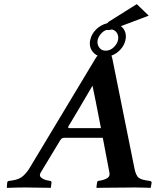

<svg xmlns="http://www.w3.org/2000/svg" viewBox="-20 -910 759 932"><path d="M633 -91Q637 -70 646.5 -54.5Q656 -39 692 -34L706 -32Q709 -32 712.5 -30Q716 -28 716 -23L712 0L710 2Q710 2 686.5 1Q663 0 634 0Q621 0 591 0.5Q561 1 528.5 1Q496 1 473 1.5Q450 2 450 2L448 0L451 -23Q452 -31 458 -32L469 -34Q487 -37 501 -45.5Q515 -54 511 -73L479 -241H290Q279 -241 271 -227L178 -73Q168 -57 181 -47Q194 -37 212 -34L223 -32Q230 -31 230 -23L227 0L225 2Q225 2 211 1.5Q197 1 176.5 1Q156 1 135.5 0.5Q115 0 101 0Q82 0 62 0.5Q42 1 28.5 1.5Q15 2 15 2L13 0L15 -23Q15 -28 18.5 -30Q22 -32 25 -32L39 -34Q75 -39 94 -57.5Q113 -76 124 -95L444 -627Q448 -634 454 -640Q437 -648 426.5 -663.5Q416 -679 416 -700Q416 -704 416.5 -708Q417 -712 418 -716Q424 -745 447 -767.5Q470 -790 500 -797Q503 -801 507 -804L644 -890L702 -834L567 -783Q591 -764 591 -732Q591 -728 590.5 -724Q590 -720 589 -716Q584 -691 565 -670Q546 -649 521 -640Q523 -634 525 -627ZM498 -765Q482 -760 470 -746Q458 -732 454 -716Q454 -713 453.5 -710.5Q453 -708 453 -706Q453 -690 463.5 -677Q474 -664 493 -664Q515 -664 532 -680.5Q549 -697 553 -716Q554 -720 554 -727Q554 -742 545.5 -753Q537 -764 523 -767Q512 -764 504 -764Q500 -764 498 -765ZM316 -288H470Q462 -330 456 -360Q450 -390 444 -421Q438 -452 429 -494Q415 -470 395.5 -437Q376 -404 357.5 -372.5Q339 -341 326.5 -320.5Q314 -300 314 -300Q307 -288 316 -288Z"/></svg>

Font: Libertinus Serif Semibold Italic
Style: Regular
Weight: 600
Italic angle: -11.5°
Designer: Philipp H. Poll, Khaled Hosny
Foundry: Caleb Maclennan
Version: Version 7.051;RELEASE